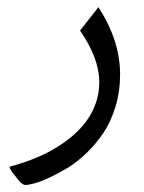

<svg xmlns="http://www.w3.org/2000/svg" viewBox="-20 -259 407 541"><path d="M257.3 -238.8Q318.4 -144.5 318.4 -49.3Q318.4 -1 305.2 42Q292 85 271.2 115.7Q250.5 146.5 223.9 172.1Q197.3 197.8 170.7 213.9Q144 230 119.1 241.5Q94.2 252.9 77.1 257.6Q60.1 262.2 52.2 262.2Q43.5 262.2 34.2 251L15.1 227.1Q6.3 214.8 7.3 211.4Q7.8 210.9 9.8 210Q53.7 198.2 91.6 181.4Q129.4 164.6 160.4 142.6Q191.4 120.6 213.4 95Q235.4 69.3 247.6 38.1Q259.8 6.8 259.8 -27.3Q259.8 -94.2 205.6 -172.9Z"/></svg>

Font: Sahel Light FD
Style: Light-FD
Weight: 300
Foundry: Saber Rastikerdar (saber.rastikerdar@gmail.com)
Version: Version 3.3.0